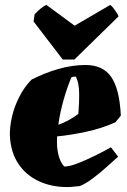

<svg xmlns="http://www.w3.org/2000/svg" viewBox="-20 -745 515 777"><path d="M252 12Q187 12 135.5 -12.5Q84 -37 53.5 -83.5Q23 -130 20 -196Q19 -231 28.5 -272.5Q38 -314 58.5 -354Q79 -394 108 -423Q163 -451 218.5 -466.5Q274 -482 326 -482Q397 -482 430.5 -433Q464 -384 469 -277L447 -250Q391 -225 327.5 -211.5Q264 -198 211 -193Q210 -172 211 -154Q213 -128 220 -106.5Q227 -85 240 -71Q261 -71 294.5 -84Q328 -97 364.5 -115Q401 -133 429 -149L458 -111Q441 -96 413.5 -71Q386 -46 356 -23.5Q326 -1 303 8Q290 9 277 10.5Q264 12 252 12ZM269 -432Q253 -395 238 -343Q223 -291 216 -240Q236 -247 256.5 -258Q277 -269 297 -284Q301 -334 300.5 -362.5Q300 -391 296.5 -407Q293 -423 287 -435Q284 -435 278 -434.5Q272 -434 269 -432ZM234 -504 116 -658 120 -687Q130 -698 143.5 -709.5Q157 -721 168 -725L282 -641L426 -725Q434 -720 445.5 -703.5Q457 -687 460 -679L281 -504Z"/></svg>

Font: Labrada Black
Style: Italic
Weight: 900
Italic angle: -7°
Designer: Mercedes Jáuregui
Foundry: Omnibus-Type Team
Version: Version 1.000; ttfautohint (v1.8.4.7-5d5b)